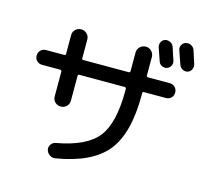

<svg xmlns="http://www.w3.org/2000/svg" viewBox="-121 -979 1241 1152"><g transform="rotate(15 500.0 -403.0)"><path d="M824.2 -795.9Q828.1 -782.2 836.9 -756.3Q845.7 -730.5 850.6 -715.8Q855.5 -700.2 847.7 -684.6Q839.8 -668.9 823.2 -664.1Q807.6 -659.2 792 -667Q776.4 -674.8 771.5 -692.4Q768.6 -701.2 744.1 -771.5Q739.3 -787.1 746.6 -802.7Q753.9 -818.4 770 -823.2Q786.1 -828.1 802.2 -819.8Q818.4 -811.5 824.2 -795.9ZM950.2 -809.6Q955.1 -796.9 976.6 -727.5Q981.4 -710.9 973.1 -694.8Q964.8 -678.7 949.2 -674.8Q932.6 -669.9 917 -679.2Q901.4 -688.5 896.5 -705.1Q892.6 -717.8 882.3 -745.1Q872.1 -772.5 868.2 -786.1Q862.3 -801.8 870.1 -817.4Q877.9 -833 895 -837.9Q912.1 -842.8 928.2 -834.5Q944.3 -826.2 950.2 -809.6ZM95.7 -488.3Q76.2 -488.3 63 -501Q49.8 -513.7 49.8 -533.7Q49.8 -553.7 63 -566.9Q76.2 -580.1 95.7 -580.1H209Q217.8 -580.1 217.8 -588.9V-705.1Q217.8 -726.6 232.4 -740.7Q247.1 -754.9 268.1 -754.9Q289.1 -754.9 303.7 -740.2Q318.4 -725.6 318.4 -705.1V-588.9Q318.4 -580.1 326.2 -580.1H609.4Q618.2 -580.1 618.2 -588.9V-704.1Q618.2 -725.6 633.3 -740.2Q648.4 -754.9 669.4 -754.9Q690.4 -754.9 705.1 -739.7Q719.7 -724.6 719.7 -704.1V-588.9Q719.7 -580.1 728.5 -580.1H864.3Q883.8 -580.1 897 -566.9Q910.2 -553.7 910.2 -533.7Q910.2 -513.7 897 -501Q883.8 -488.3 864.3 -488.3H728.5Q719.7 -488.3 719.7 -478.5V-464.8Q719.7 -228.5 628.4 -115.7Q537.1 -2.9 316.4 33.2Q297.9 36.1 281.7 24.9Q265.6 13.7 260.7 -4.9Q256.8 -22.5 267.6 -38.1Q278.3 -53.7 295.9 -56.6Q480.5 -89.8 549.3 -177.7Q618.2 -265.6 618.2 -464.8V-478.5Q618.2 -487.3 609.4 -488.3H326.2Q318.4 -488.3 318.4 -478.5V-325.2Q318.4 -303.7 303.7 -289.6Q289.1 -275.4 268.1 -275.4Q247.1 -275.4 232.4 -289.6Q217.8 -303.7 217.8 -325.2V-478.5Q217.8 -487.3 209 -488.3Z"/></g></svg>

Font: Rounded Mgen+ 2p medium
Style: Regular
Weight: 500
Designer: [Source Han Sans]
Ryoko NISHIZUKA  (kana & ideographs); Paul D. Hunt (Latin, Greek & Cyrillic); Wenlong ZHANG  (bopomofo
Version: Version 1.059.20150602